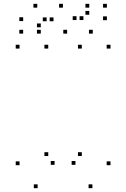

<svg xmlns="http://www.w3.org/2000/svg" viewBox="-20 -974 660 1004"><path d="M463.2 10V-10H443.2V10ZM557.8 -110.2V-130.2H537.8V-110.2ZM557.8 -720V-740H537.8V-720ZM407.7 -720V-740H387.7V-720ZM407.7 -158.1V-178.1H387.7V-158.1ZM374.6 -112.1V-132.1H354.6V-112.1ZM265.4 -112.1V-132.1H245.4V-112.1ZM232.3 -158.1V-178.1H212.3V-158.1ZM232.3 -720V-740H212.3V-720ZM82.2 -720V-740H62.2V-720ZM82.2 -110.2V-130.2H62.2V-110.2ZM176.8 10V-10H156.8V10ZM174.8 -934V-954H154.8V-934ZM101.1 -863.8V-883.8H81.1V-863.8ZM101.1 -798.2V-818.2H81.1V-798.2ZM193.2 -798.2V-818.2H173.2V-798.2ZM193.2 -831.2V-851.2H173.2V-831.2ZM223.8 -862.9V-882.9H203.8V-862.9ZM259.8 -862.9V-882.9H239.8V-862.9ZM331 -798.2V-818.2H311V-798.2ZM465.2 -798.2V-818.2H445.2V-798.2ZM538.9 -868.4V-888.4H518.9V-868.4ZM538.9 -934V-954H518.9V-934ZM446.8 -934V-954H426.8V-934ZM446.8 -896.8V-916.8H426.8V-896.8ZM416.2 -869.2V-889.2H396.2V-869.2ZM380.2 -869.2V-889.2H360.2V-869.2ZM309 -934V-954H289V-934Z"/></svg>

Font: Monaspace Krypton Dots Var
Style: Regular
Weight: 400
Designer: Riley Cran and the Lettermatic Team
Version: Version 1.100 (Monaspace Krypton Dots)